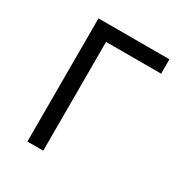

<svg xmlns="http://www.w3.org/2000/svg" viewBox="-157 -776 844 891"><g transform="rotate(30 265.0 -330.0)"><path d="M115 0V-660H495V-583H156L200 -629V0Z"/></g></svg>

Font: Cairo Play Medium
Style: Regular
Weight: 500
Version: Version 3.119